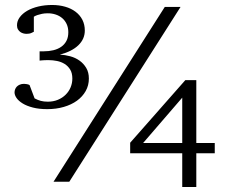

<svg xmlns="http://www.w3.org/2000/svg" viewBox="-20 -726 915 767"><path d="M708 -335.9 551.8 -154.8H708ZM256.8 0H193.8L638.2 -698.2H701.2ZM335 -412.1Q335 -384.8 322.3 -362.3Q309.6 -339.8 287.4 -323.7Q265.1 -307.6 234.6 -298.8Q204.1 -290 168.9 -290Q135.7 -290 111.3 -296.4Q86.9 -302.7 70.6 -312.7Q54.2 -322.8 46.1 -334.5Q38.1 -346.2 38.1 -356.9Q38.1 -362.8 40.3 -368.9Q42.5 -375 47.1 -379.9Q51.8 -384.8 59.1 -387.9Q66.4 -391.1 76.2 -391.1Q80.1 -391.1 87.2 -389.9Q94.2 -388.7 98.1 -386.2L118.2 -333Q130.9 -326.2 143.1 -323Q155.3 -319.8 170.9 -319.8Q193.4 -319.8 211.4 -327.4Q229.5 -335 242.4 -347.9Q255.4 -360.8 262.2 -377.4Q269 -394 269 -412.1Q269 -434.1 260.3 -448.2Q251.5 -462.4 238 -470.7Q224.6 -479 207.8 -482.4Q190.9 -485.8 174.8 -485.8Q166 -485.8 159.4 -485.6Q152.8 -485.4 147.9 -484.9Q142.6 -484.4 138.2 -483.9V-521H154.8Q175.3 -521 193.4 -525.4Q211.4 -529.8 224.6 -539.1Q237.8 -548.3 245.4 -562.7Q252.9 -577.1 252.9 -597.2Q252.9 -615.7 246.3 -629.9Q239.7 -644 228.5 -653.6Q217.3 -663.1 202.4 -668Q187.5 -672.9 170.9 -672.9Q157.7 -672.9 147.5 -670.7Q137.2 -668.5 129.9 -666Q121.1 -663.1 115.2 -659.2V-599.1Q113.3 -598.1 105.7 -594.5Q98.1 -590.8 85.9 -590.8Q80.1 -590.8 73.5 -592.5Q66.9 -594.2 61.3 -598.1Q55.7 -602.1 51.8 -608.6Q47.9 -615.2 47.9 -625Q47.9 -642.1 58.8 -657Q69.8 -671.9 88.6 -682.9Q107.4 -693.8 133.1 -700Q158.7 -706.1 188 -706.1Q216.3 -706.1 240.2 -699.2Q264.2 -692.4 281.7 -679.2Q299.3 -666 309.1 -647Q318.8 -627.9 318.8 -604Q318.8 -570.3 293.2 -545.4Q267.6 -520.5 219.2 -507.8Q239.7 -506.8 260.5 -501.2Q281.2 -495.6 297.6 -483.9Q314 -472.2 324.5 -454.6Q335 -437 335 -412.1ZM764.2 -113.8V21H708V-113.8H500V-155.8L720.2 -405.8H764.2V-154.8H837.9V-113.8Z"/></svg>

Font: Charis SIL
Style: Regular
Weight: 400
Foundry: SIL International
Version: Version 4.112